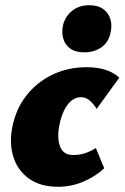

<svg xmlns="http://www.w3.org/2000/svg" viewBox="-20 -701 478 737"><path d="M203 16Q136 16 92.5 -14.5Q49 -45 32 -96.5Q15 -148 27 -212Q41 -283 81.5 -334.5Q122 -386 181.5 -414.5Q241 -443 312 -443Q354 -443 385 -433Q416 -423 438 -403L351 -283Q341 -300 325.5 -314Q310 -328 291 -328Q270 -328 253.5 -314Q237 -300 225.5 -276Q214 -252 208 -221Q198 -172 210.5 -139Q223 -106 260 -106Q286 -106 308 -113.5Q330 -121 348 -133L380 -55Q347 -24 300.5 -4Q254 16 203 16ZM304 -500Q269 -500 249 -515Q229 -530 222.5 -554Q216 -578 222 -605Q231 -639 257.5 -660Q284 -681 322 -681Q356 -681 376.5 -666Q397 -651 404 -626.5Q411 -602 404 -574Q396 -537 368 -518.5Q340 -500 304 -500Z"/></svg>

Font: Ysabeau Infant Black
Style: Italic
Weight: 900
Italic angle: -12°
Designer: Christian Thalmann (Catharsis Fonts)
Version: Version 2.001;gftools[0.9.30]; featfreeze: ss01,ss02,lnum